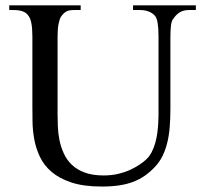

<svg xmlns="http://www.w3.org/2000/svg" viewBox="-20 -682 763 718"><path d="M687 -644.5Q666.5 -644.5 652.6 -636.2Q638.7 -627.9 627.4 -610.8Q621.6 -604 619.4 -586.9Q617.2 -569.8 617.2 -542V-272.5Q617.2 -238.3 614.7 -207.3Q612.3 -176.3 605.7 -149.2Q599.1 -122.1 587.9 -99.1Q576.7 -76.2 559.1 -57.6Q541 -38.6 521.5 -24.9Q502 -11.2 478.5 -2.2Q455.1 6.8 426.3 11.2Q397.5 15.6 360.8 15.6Q293 15.6 247.3 0.5Q201.7 -14.6 172.9 -39.3Q144 -64 129.2 -95.7Q114.3 -127.4 108.2 -160.9Q102.1 -194.3 101.6 -227.1Q101.1 -259.8 101.1 -285.6V-545.4Q101.1 -576.2 97.2 -595.9Q93.3 -615.7 84.5 -625.5Q76.7 -635.7 63.2 -640.1Q49.8 -644.5 29.8 -644.5H14.6V-662.1H281.7V-644.5H256.8Q236.8 -644.5 226.6 -638.2Q216.3 -631.8 207.5 -618.7Q202.1 -608.9 198.7 -591.1Q195.3 -573.2 195.3 -545.4V-256.3Q195.3 -234.9 196.3 -209.2Q197.3 -183.6 202.4 -158.2Q207.5 -132.8 218.3 -108.9Q229 -85 248 -66.4Q267.1 -47.9 296.4 -36.9Q325.7 -25.9 367.7 -25.9Q397.5 -25.9 422.6 -32Q447.8 -38.1 467.8 -47.4Q487.8 -56.6 502.7 -66.9Q517.6 -77.1 526.4 -85.4Q539.1 -97.2 547.4 -113.5Q555.7 -129.9 560.8 -148.2Q565.9 -166.5 568.4 -185.5Q570.8 -204.6 571.8 -221.9Q572.8 -239.3 572.8 -253.4V-545.4Q572.8 -576.2 569.6 -595.7Q566.4 -615.2 559.1 -623.5Q539.6 -644.5 502.4 -644.5H477.5V-662.1H712.4V-644.5Z"/></svg>

Font: Doulos SIL CyrE
Style: Regular
Weight: 400
Designer: Walt Agee, Victor Gaultney, Peter Martin, Debbi Hosken, Becca Hirsbrunner
Foundry: SIL International
Version: Version 5.000